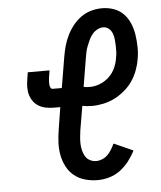

<svg xmlns="http://www.w3.org/2000/svg" viewBox="-53 -789 707 844"><g transform="rotate(-5 300.0 -367.5)"><path d="M345 8Q316 8 289 0.5Q262 -7 241 -24Q220 -41 207.5 -65.5Q195 -90 190 -117Q185 -144 186.5 -173Q188 -202 193 -231L208 -326H182Q164 -326 147 -329Q130 -332 115.5 -340Q101 -348 91 -361Q81 -374 76 -390Q71 -406 71 -424Q71 -442 74 -459L79 -491H175L170 -459Q169 -452 168.5 -444.5Q168 -437 168.5 -430Q169 -423 172 -416Q175 -409 182 -409H222L245 -546Q249 -570 255.5 -593Q262 -616 273 -638.5Q284 -661 300 -681Q316 -701 336.5 -715.5Q357 -730 381 -736.5Q405 -743 428 -743Q456 -743 481 -734Q506 -725 523.5 -706.5Q541 -688 551 -664Q561 -640 565 -613.5Q569 -587 569.5 -559.5Q570 -532 565 -506Q561 -481 551.5 -456Q542 -431 527 -409.5Q512 -388 491 -370.5Q470 -353 447 -341.5Q424 -330 398 -324.5Q372 -319 348 -319Q337 -319 326 -320Q315 -321 305 -323L287 -217Q285 -202 283.5 -187Q282 -172 282.5 -157Q283 -142 286.5 -128Q290 -114 297 -102Q304 -90 317 -83Q330 -76 345 -76Q358 -76 371.5 -81.5Q385 -87 395.5 -97.5Q406 -108 413.5 -120.5Q421 -133 427 -146L470 -127L512 -108Q500 -84 483 -62Q466 -40 444 -23.5Q422 -7 396 0.5Q370 8 345 8ZM346 -403Q368 -403 390.5 -412Q413 -421 430.5 -437.5Q448 -454 458 -476Q468 -498 471 -520Q474 -534 474.5 -548Q475 -562 474.5 -576Q474 -590 472.5 -603.5Q471 -617 466 -629.5Q461 -642 450.5 -650.5Q440 -659 426 -659Q413 -659 400 -652Q387 -645 378 -634Q369 -623 363 -610Q357 -597 352 -584.5Q347 -572 344 -559Q341 -546 339 -532L318 -406Q325 -404 332 -403.5Q339 -403 346 -403Z"/></g></svg>

Font: Iosevka Curly Medium Extended
Style: Italic
Weight: 500
Width: 7
Italic angle: -9°
Monospace: yes
Designer: Belleve Invis
Foundry: Belleve Invis
Version: Version 11.1.0; ttfautohint (v1.8.3)